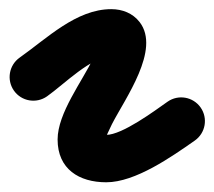

<svg xmlns="http://www.w3.org/2000/svg" viewBox="-71 -335 456 409"><path d="M-41.3 -141.9C-25.2 -119.1 6.3 -113.7 29.1 -129.7C65.8 -155.6 123.2 -214.5 166 -214.5C168 -214.5 162 -215.1 160.2 -215.9C154.1 -218.7 150.3 -221.4 146 -226.8C131.3 -245.7 150.2 -258.7 127.6 -210.9C104.2 -161.6 51.7 -94.1 51.7 -37.8C51.7 25.3 97.7 53.3 155.3 53.3C217.5 53.3 294.5 -1 344 -35.6C366.8 -51.6 372.4 -83.1 356.4 -106C340.4 -128.8 308.9 -134.4 286 -118.4C258 -98.7 189.4 -47.7 155.3 -47.7C138.3 -47.7 140 -52.5 147.8 -44.2C150.3 -41.6 152.7 -32.9 152.7 -37.8C152.7 -39.3 163.6 -62.9 167.4 -70.4C195.4 -125.2 271.7 -229.3 226.5 -287.9C211.7 -307 189.5 -315.5 166 -315.5C91.3 -315.5 28.9 -253.1 -29.1 -212.3C-51.9 -196.2 -57.3 -164.7 -41.3 -141.9Z"/></svg>

Font: FRB American Cursive Guidelines Ultra
Style: Bold Italic
Weight: 1000
Italic angle: -25°
Version: Version 2.0;Modular Font Editor K font №1